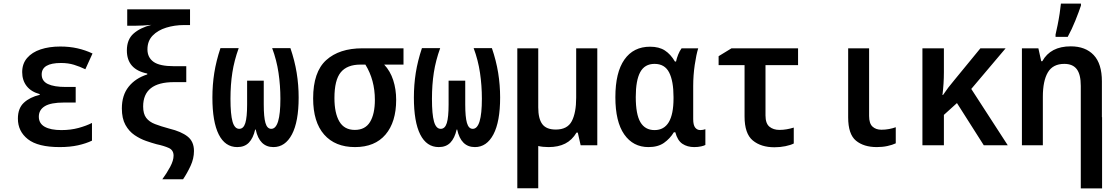

<svg xmlns="http://www.w3.org/2000/svg" viewBox="-20 -812 6233 1073"><path d="M314 10Q192 10 136 -34Q80 -78 80 -149Q80 -207 113.5 -238Q147 -269 202 -282V-286Q154 -299 129 -331Q104 -363 104 -409Q104 -456 131.5 -488Q159 -520 207 -536Q255 -552 317 -552Q368 -552 412.5 -542Q457 -532 497 -513L457 -425Q426 -440 393.5 -450Q361 -460 321 -460Q213 -460 213 -396Q213 -359 247.5 -342.5Q282 -326 348 -326H403V-239H338Q264 -239 230.5 -218.5Q197 -198 197 -160Q197 -122 230 -103.5Q263 -85 323 -85Q375 -85 419 -97Q463 -109 494 -125V-26Q461 -10 416 0Q371 10 314 10Z M887 190Q912 156 931 120.5Q950 85 950 58Q950 27 923.5 15Q897 3 855 -6Q829 -13 796 -24.5Q763 -36 732 -57Q701 -78 681 -114Q661 -150 661 -206Q661 -280 699 -327.5Q737 -375 803 -396V-401Q689 -424 689 -530Q689 -591 726 -624Q763 -657 826 -673Q805 -671 779 -669.5Q753 -668 729 -668H691V-760H1042V-672H1009Q956 -672 909 -657.5Q862 -643 833 -613Q804 -583 804 -536Q804 -491 838 -466.5Q872 -442 953 -442H1021V-353H952Q780 -353 780 -217Q780 -176 797 -153.5Q814 -131 846.5 -118.5Q879 -106 927 -93Q993 -77 1028.5 -49Q1064 -21 1064 32Q1064 74 1045 115Q1026 156 1003 190Z M1306 10Q1238 10 1202.5 -60.5Q1167 -131 1167 -267Q1167 -338 1177.5 -404.5Q1188 -471 1212 -543H1314Q1289 -474 1278.5 -406.5Q1268 -339 1268 -260Q1268 -173 1279.5 -132.5Q1291 -92 1317 -92Q1341 -92 1351 -124.5Q1361 -157 1361 -228V-361H1454V-228Q1454 -158 1463.5 -125Q1473 -92 1496 -92Q1547 -92 1547 -260Q1547 -334 1536.5 -405Q1526 -476 1501 -543H1603Q1627 -473 1638 -405Q1649 -337 1649 -267Q1649 -132 1611.5 -61Q1574 10 1508 10Q1430 10 1409 -88H1406Q1395 -40 1371 -15Q1347 10 1306 10Z M1964 10Q1853 10 1791.5 -60Q1730 -130 1730 -262Q1730 -410 1803 -476Q1876 -542 2005 -542H2235V-451H2127Q2161 -415 2177.5 -364Q2194 -313 2194 -254Q2194 -130 2134.5 -60Q2075 10 1964 10ZM1963 -86Q2021 -86 2048 -130.5Q2075 -175 2075 -254Q2075 -365 2022 -451H1994Q1920 -451 1884.5 -408Q1849 -365 1849 -264Q1849 -180 1876.5 -133Q1904 -86 1963 -86Z M2432 10Q2364 10 2328.5 -60.5Q2293 -131 2293 -267Q2293 -338 2303.5 -404.5Q2314 -471 2338 -543H2440Q2415 -474 2404.5 -406.5Q2394 -339 2394 -260Q2394 -173 2405.5 -132.5Q2417 -92 2443 -92Q2467 -92 2477 -124.5Q2487 -157 2487 -228V-361H2580V-228Q2580 -158 2589.5 -125Q2599 -92 2622 -92Q2673 -92 2673 -260Q2673 -334 2662.5 -405Q2652 -476 2627 -543H2729Q2753 -473 2764 -405Q2775 -337 2775 -267Q2775 -132 2737.5 -61Q2700 10 2634 10Q2556 10 2535 -88H2532Q2521 -40 2497 -15Q2473 10 2432 10Z M3046 10Q3014 10 2988 4V240H2871V-542H2988V-212Q2988 -149 3010.5 -118.5Q3033 -88 3086 -88Q3151 -88 3175.5 -135Q3200 -182 3200 -266V-542H3318V0H3225L3209 -71H3202Q3177 -29 3138.5 -9.5Q3100 10 3046 10Z M3604 10Q3518 10 3468.5 -61Q3419 -132 3419 -269Q3419 -407 3469.5 -479Q3520 -551 3613 -551Q3663 -551 3695.5 -530Q3728 -509 3752 -468H3758Q3762 -487 3770 -507Q3778 -527 3789 -542H3882Q3871 -507 3862.5 -449Q3854 -391 3854 -331V-146Q3854 -113 3865 -99Q3876 -85 3894 -85Q3901 -85 3909 -86.5Q3917 -88 3922 -90V-2Q3916 2 3898.5 6Q3881 10 3860 10Q3821 10 3793.5 -8.5Q3766 -27 3754 -73H3746Q3724 -37 3690.5 -13.5Q3657 10 3604 10ZM3638 -85Q3744 -85 3744 -262V-270Q3744 -359 3719.5 -407Q3695 -455 3638 -455Q3583 -455 3558 -409Q3533 -363 3533 -270Q3533 -173 3559 -129Q3585 -85 3638 -85Z M4308 11Q4233 11 4187 -27Q4141 -65 4141 -161V-448H3996V-498L4068 -542H4440V-448H4258V-167Q4258 -122 4280 -104Q4302 -86 4336 -86Q4356 -86 4376.5 -89.5Q4397 -93 4416 -99V-10Q4398 -1 4369 5Q4340 11 4308 11Z M4880 10Q4807 10 4763.5 -26Q4720 -62 4720 -156V-542H4837V-164Q4837 -122 4856 -104.5Q4875 -87 4906 -87Q4928 -87 4949 -91Q4970 -95 4986 -101V-11Q4967 -2 4939.5 4Q4912 10 4880 10Z M5135 0V-542H5255V-409Q5255 -377 5253 -345.5Q5251 -314 5247 -281H5250Q5264 -302 5279.5 -322.5Q5295 -343 5313 -364L5459 -542H5600L5408 -315L5612 0H5478L5328 -236L5255 -170V0Z M5691 0V-542H5783L5799 -470H5805Q5851 -553 5964 -553Q6046 -553 6092 -504.5Q6138 -456 6138 -357V-157H6139V241H6020V-157V-332Q6020 -396 5997.5 -425.5Q5975 -455 5928 -455Q5864 -455 5836 -407.5Q5808 -360 5808 -271V0ZM5879 -619Q5884 -640 5890.5 -672Q5897 -704 5902 -737Q5907 -770 5909 -792H6021V-781Q6009 -745 5989.5 -696.5Q5970 -648 5947 -606H5879Z"/></svg>

Font: Noto Sans Mono SemiCondensed SemiBold
Style: Regular
Weight: 600
Width: 4
Designer: Monotype Design Team
Foundry: Monotype Imaging Inc.
Version: Version 2.014; ttfautohint (v1.8.4.7-5d5b)